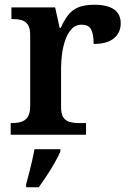

<svg xmlns="http://www.w3.org/2000/svg" viewBox="-20 -567 543 808"><path d="M25 0V-49H28Q51 -49 68.5 -54Q86 -59 96.5 -74.5Q107 -90 107 -121V-419Q107 -449 97 -463.5Q87 -478 70 -482.5Q53 -487 31 -487H28V-536H212L231 -450H236Q249 -480 265.5 -502Q282 -524 308 -535.5Q334 -547 376 -547Q433 -547 460.5 -527Q488 -507 488 -469Q488 -429 459 -405.5Q430 -382 374 -382Q374 -423 363.5 -443Q353 -463 324 -463Q297 -463 280 -443.5Q263 -424 253.5 -395Q244 -366 240.5 -335Q237 -304 237 -283V-116Q237 -87 247 -72.5Q257 -58 274 -53.5Q291 -49 311 -49H342V0ZM90 208Q96 187 102.5 161.5Q109 136 115 110Q121 84 125 61H234V71Q225 92 209.5 119Q194 146 176.5 172.5Q159 199 143 221H90Z"/></svg>

Font: Noto Serif Kannada SemiBold
Style: Regular
Weight: 600
Version: Version 2.003